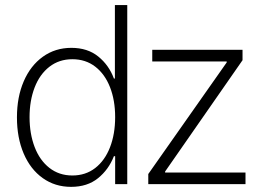

<svg xmlns="http://www.w3.org/2000/svg" viewBox="-20 -727 1036 758"><path d="M46.9 -263.7Q46.9 -343.8 73.7 -406Q100.6 -468.3 149.4 -503.2Q198.2 -538.1 261.7 -538.1Q325.7 -538.1 367.9 -503.9Q410.2 -469.7 429.7 -417H433.6V-707H482.4V0H434.6V-110.4H429.7Q409.2 -57.6 366.9 -23.4Q324.7 10.7 260.7 10.7Q197.3 10.7 148.7 -23.9Q100.1 -58.6 73.5 -120.8Q46.9 -183.1 46.9 -263.7ZM434.6 -264.6Q434.6 -331.1 414.3 -382.8Q394 -434.6 356 -463.9Q317.9 -493.2 265.6 -493.2Q213.4 -493.2 175 -463.4Q136.7 -433.6 116.7 -381.6Q96.7 -329.6 96.7 -264.6Q96.7 -199.2 116.7 -146.7Q136.7 -94.2 175 -64.2Q213.4 -34.2 265.6 -34.2Q317.9 -34.2 356 -63.7Q394 -93.3 414.3 -145.5Q434.6 -197.8 434.6 -264.6ZM565.4 -40 875 -480.5V-484.4H581.1V-530.3H937.5V-489.3L631.8 -49.8V-45.9H949.2V0H565.4Z"/></svg>

Font: Pretendard ExtraLight
Style: Regular
Weight: 200
Designer: Base glyphs from Inter by Rasmus Andersson; Hangeul glyphs from Noto Sans CJK(Source Han Sans) by Jang Soo-young and Kan
Foundry: Kil Hyung-jin
Version: Version 1.309